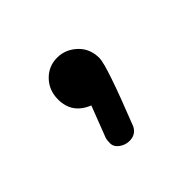

<svg xmlns="http://www.w3.org/2000/svg" viewBox="-64 -151 298 298"><g transform="rotate(-45 85.5 -1.5)"><path d="M85 -87Q103 -87 117 -74Q131 -61 131 -40Q131 -24 93 72Q87 84 73 84Q64 84 56.5 78.5Q49 73 49 65Q49 59 50 55L70 3Q40 -9 40 -40Q40 -60 53 -73.5Q66 -87 85 -87Z"/></g></svg>

Font: Dosis
Style: Regular
Weight: 400
Designer: Edgar Tolentino, Pablo Impallari, Igino Marini
Foundry: Edgar Tolentino, Pablo Impallari, Igino Marini
Version: Version 1.007